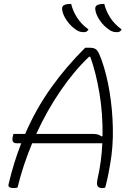

<svg xmlns="http://www.w3.org/2000/svg" viewBox="-20 -955 690 985"><path d="M345 -935Q354 -898 375.5 -864.5Q397 -831 434 -804Q427 -790 411 -790Q401 -790 392 -792Q383 -794 372 -801Q342 -821 322 -850.5Q302 -880 299 -905Q296 -924 311 -930Q319 -933 327.5 -934Q336 -935 345 -935ZM515 -935Q524 -898 545.5 -864.5Q567 -831 604 -804Q597 -790 581 -790Q571 -790 562 -792Q553 -794 542 -801Q512 -821 492 -850.5Q472 -880 469 -905Q466 -924 481 -930Q489 -933 497.5 -934Q506 -935 515 -935ZM70 7Q66 8 62 9Q58 10 51 10Q37 10 29 5.5Q21 1 24 -10Q50 -121 89 -220H65Q37 -220 46 -256L49 -268H109Q165 -397 242.5 -505.5Q320 -614 417 -710H443Q468 -710 478.5 -696Q489 -682 501 -648Q527 -575 542 -484.5Q557 -394 559 -298Q561 -202 545 -112Q537 -65 531 -38.5Q525 -12 520 7Q513 10 504 10Q489 10 481.5 1Q474 -8 481 -40Q491 -84 497 -129.5Q503 -175 505 -220H145Q122 -165 103 -108Q84 -51 70 7ZM499 -256H506Q508 -371 490 -478Q472 -585 443 -664H437Q361 -592 291 -490Q221 -388 166 -268H450Q467 -268 478 -266Q489 -264 499 -256Z"/></svg>

Font: Recursive Sn Csl St Lt
Style: Italic
Weight: 300
Italic angle: -15°
Version: Version 1.079;hotconv 1.0.112;makeotfexe 2.5.65598; ttfautoh